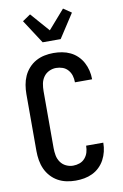

<svg xmlns="http://www.w3.org/2000/svg" viewBox="-106 -1046 712 1113"><g transform="rotate(-10 250.0 -489.5)"><path d="M247 8Q220 8 193.5 2.5Q167 -3 143.5 -16Q120 -29 101.5 -49.5Q83 -70 72 -94.5Q61 -119 56.5 -146Q52 -173 52 -200V-535Q52 -562 56.5 -589Q61 -616 72 -640.5Q83 -665 101.5 -685.5Q120 -706 143.5 -719Q167 -732 193.5 -737.5Q220 -743 247 -743Q273 -743 298 -738.5Q323 -734 346 -723Q369 -712 387.5 -694Q406 -676 418 -653.5Q430 -631 436 -606Q442 -581 442 -556V-554H341V-555Q341 -575 335.5 -593.5Q330 -612 317 -627Q304 -642 285.5 -648.5Q267 -655 247 -655Q226 -655 206 -645.5Q186 -636 173.5 -618Q161 -600 157 -578.5Q153 -557 153 -535V-200Q153 -178 157 -156.5Q161 -135 173.5 -117Q186 -99 206 -89.5Q226 -80 247 -80Q267 -80 285.5 -86.5Q304 -93 317 -108Q330 -123 335.5 -141.5Q341 -160 341 -180V-181H442V-179Q442 -154 436 -129Q430 -104 418 -81.5Q406 -59 387.5 -41Q369 -23 346 -12Q323 -1 298 3.5Q273 8 247 8ZM197 -815 106 -955 153 -987 250 -876 347 -987 394 -955 303 -815Z"/></g></svg>

Font: Iosevka Curly Semibold
Style: Regular
Weight: 600
Monospace: yes
Designer: Belleve Invis
Foundry: Belleve Invis
Version: Version 22.1.2; ttfautohint (v1.8.4)